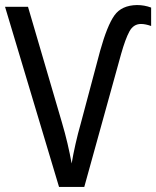

<svg xmlns="http://www.w3.org/2000/svg" viewBox="-20 -741 619 761"><path d="M579 -638V-711Q552 -721 523 -721Q462 -720 433.5 -680Q405 -640 377 -540L300 -251Q289 -213 279.5 -171Q270 -129 264 -93Q257 -132 247.5 -172.5Q238 -213 225 -257L91 -714H0L214 0H314L460 -527Q477 -587 493 -616.5Q509 -646 539 -646Q556 -646 579 -638Z"/></svg>

Font: Noto Sans UI SemiCondensed
Style: Regular
Weight: 400
Width: 4
Designer: Monotype Design Team
Foundry: Monotype Imaging Inc.
Version: 1.001